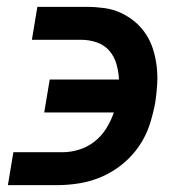

<svg xmlns="http://www.w3.org/2000/svg" viewBox="-20 -540 540 560"><path d="M3 0 19 -96H162Q186 -96 210.5 -103.5Q235 -111 255.5 -127Q276 -143 290 -165.5Q304 -188 312 -212H109L125 -308H327Q326 -331 319.5 -353.5Q313 -376 298.5 -392.5Q284 -409 262 -416.5Q240 -424 216 -424H73L89 -520H232Q258 -520 284 -516.5Q310 -513 332.5 -502.5Q355 -492 373.5 -476.5Q392 -461 405.5 -440.5Q419 -420 426.5 -396Q434 -372 437 -346.5Q440 -321 438.5 -295Q437 -269 433 -242Q427 -209 416.5 -176.5Q406 -144 386 -114.5Q366 -85 338 -62Q310 -39 278 -25Q246 -11 212.5 -5.5Q179 0 146 0Z"/></svg>

Font: Iosevka SS04
Style: Bold Italic
Weight: 700
Italic angle: -9°
Monospace: yes
Designer: Belleve Invis
Foundry: Belleve Invis
Version: Version 19.0.0; ttfautohint (v1.8.4)